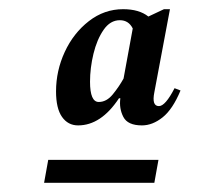

<svg xmlns="http://www.w3.org/2000/svg" viewBox="-20 -690 440 418"><path d="M150 -417Q128 -417 115 -435.5Q102 -454 102 -491Q102 -536 121 -577Q140 -618 173.5 -644Q207 -670 248 -670Q283 -670 303 -654L337 -670H350L316 -489Q310 -459 326 -459Q340 -459 360 -498L373 -493Q356 -452 334 -434.5Q312 -417 289 -417Q258 -417 248.5 -435.5Q239 -454 242 -476H239Q200 -417 150 -417ZM176 -512Q176 -468 195 -468Q212 -468 225.5 -484.5Q239 -501 249 -519L269 -628Q260 -646 241 -646Q220 -646 205.5 -625Q191 -604 183.5 -573Q176 -542 176 -512ZM76 -292 85 -342H325L316 -292Z"/></svg>

Font: Spectral SemiBold
Style: Italic
Weight: 600
Italic angle: -10°
Designer: Jean-Baptiste Levee
Foundry: Production Type
Version: Version 2.001